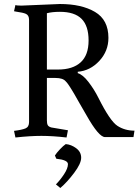

<svg xmlns="http://www.w3.org/2000/svg" viewBox="-20 -678 691 958"><path d="M214 -331H269Q343 -331 382.5 -367Q422 -403 422 -476Q422 -549 387 -584Q352 -619 279 -619Q240 -619 214 -612ZM87 -650 279 -658Q387 -658 454 -618.5Q521 -579 521 -489Q521 -423 475.5 -374Q430 -325 368 -320V-313Q393 -306 421.5 -269Q450 -232 471 -190Q529 -74 566 -50Q603 -26 651 -26L646 6H504Q473 6 412 -102Q397 -127 377 -162.5Q357 -198 350 -210Q343 -222 337 -231.5Q331 -241 328.5 -245Q326 -249 321.5 -255.5Q317 -262 314.5 -265Q312 -268 308 -272Q294 -289 257 -289H214V-77Q214 -62 218 -54Q222 -46 236 -42L319 -28L312 8Q242 0 186.5 0Q131 0 57 8L50 -25Q90 -30 107.5 -37.5Q125 -45 125 -69V-579Q125 -602 109 -609Q96 -615 60 -620L50 -622L57 -653Q62 -650 87 -650ZM281 260 259 242Q280 221 299.5 191.5Q319 162 319 141Q319 120 261 114L254 98Q262 85 279 67Q296 49 308 41Q335 43 360 61.5Q385 80 385 109Q385 138 350 184.5Q315 231 281 260Z"/></svg>

Font: Buenard
Style: Regular
Weight: 400
Designer: Gustavo Ibarra
Foundry: FontFuror
Version: Version 1.001 2011